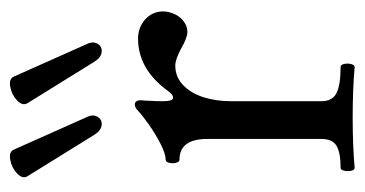

<svg xmlns="http://www.w3.org/2000/svg" viewBox="-191 -527 722 380"><g transform="rotate(-90 170.0 -337.0)"><path d="M43.9 -342.8Q39.6 -342.8 37.8 -349.6Q36.1 -356.4 37.8 -363.3Q39.6 -370.1 43.9 -370.1Q55.2 -370.1 75 -380.1Q94.7 -390.1 113.8 -403.6Q132.8 -417 140.1 -424.3Q147 -431.2 153.3 -431.2Q157.2 -431.2 159.4 -428.2Q161.6 -425.3 161.6 -418.9Q161.1 -415 160.9 -410.9Q160.6 -406.7 160.6 -402.8Q159.7 -393.1 159.7 -375.5Q159.7 -365.7 161.4 -360.6Q163.1 -355.5 166.5 -355.5Q169.9 -355.5 173.1 -357.9Q176.3 -360.4 179.7 -365.2Q201.2 -395 227.3 -409.9Q253.4 -424.8 283.7 -424.8Q298.8 -424.8 311.3 -418Q323.7 -411.1 330.6 -399.9Q337.4 -388.7 337.4 -376Q337.4 -363.8 332 -352.3Q326.7 -340.8 317.1 -334Q307.6 -327.1 296.9 -327.1Q291.5 -327.1 283.2 -330.1Q274.9 -333 264.2 -339.4Q253.4 -345.2 244.9 -348.1Q236.3 -351.1 230.5 -351.1Q208 -351.1 191.9 -335.9Q175.8 -320.8 167.7 -295.7Q159.7 -270.5 159.7 -241.2V-76.7H85V-287.6Q85 -342.8 43.9 -342.8ZM27.8 -23.9Q58.1 -23.9 71.5 -32Q85 -40 85 -62V-98.1H159.7V-62Q159.7 -40 175.8 -32Q191.9 -23.9 227.5 -23.9Q231.9 -23.9 233.4 -16.8Q234.9 -9.8 233.2 -2.9Q231.4 3.9 227.5 3.9Q182.6 0 127.4 0Q72.3 0 27.8 3.9Q23.4 3.9 22 -3.2Q20.5 -10.3 22.2 -17.1Q23.9 -23.9 27.8 -23.9ZM64 -670.4 128.4 -525.9Q134.3 -513.7 128.7 -504.6Q123 -495.6 112.3 -496.8Q101.6 -498 93.3 -511.2L11.2 -643.6Q5.4 -653.3 16.6 -664.1Q27.8 -674.8 43.7 -677.7Q59.6 -680.7 64 -670.4ZM208.5 -670.4 272.9 -525.9Q278.8 -513.7 273.2 -504.6Q267.6 -495.6 256.8 -496.8Q246.1 -498 237.8 -511.2L155.8 -643.6Q149.9 -653.3 161.1 -664.1Q172.4 -674.8 188.2 -677.7Q204.1 -680.7 208.5 -670.4Z"/></g></svg>

Font: Junicode Two Beta VF
Style: Regular
Weight: 400
Designer: Peter S. Baker
Foundry: Briery Creek Software
Version: Version 1.031 beta; ttfautohint (v1.8.1.43-b0c9)